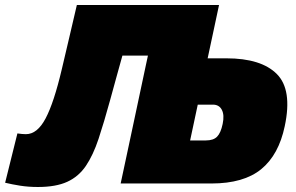

<svg xmlns="http://www.w3.org/2000/svg" viewBox="-62 -733 1184 767"><path d="M89.5 14Q51.5 14 18.5 8.8Q-14.5 3.5 -41.5 -3L7.5 -200Q16 -198.5 25.5 -197.8Q35 -197 41.5 -197Q87 -197 120.2 -260Q153.5 -323 185 -457Q199.5 -518 215 -584.5Q230.5 -651 245 -713H813Q801.5 -659 791 -609.8Q780.5 -560.5 767.5 -500H842.5Q981.5 -500 1044 -437.2Q1106.5 -374.5 1075.5 -229Q1051.5 -114.5 981.5 -57.2Q911.5 0 782.5 0H420Q432 -55.5 443 -107.5Q454 -159.5 469 -229.5L512.5 -434Q517 -455 521 -474Q525 -493 529 -511H427Q415 -468 402.8 -423.8Q390.5 -379.5 378 -333.5Q353.5 -244 331.8 -178.5Q310 -113 281 -70.2Q252 -27.5 206.8 -6.8Q161.5 14 89.5 14ZM697.5 -172H760.5Q790.5 -172 805.2 -187Q820 -202 827.5 -238Q835 -273.5 824.2 -294.2Q813.5 -315 788.5 -315H728L718.5 -270.5Q712.5 -242.5 707.5 -218.8Q702.5 -195 697.5 -172Z"/></svg>

Font: Commissioner Black
Style: Italic
Weight: 900
Italic angle: -12°
Designer: Kostas Bartsokas
Foundry: Kostas Bartsokas
Version: Version 1.000; ttfautohint (v1.8.3)